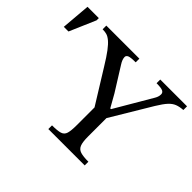

<svg xmlns="http://www.w3.org/2000/svg" viewBox="-173 -881 1105 1105"><g transform="rotate(45 379.5 -328.5)"><path d="M616 0H320V-30Q364 -30 385.5 -36.5Q407 -43 413.5 -65Q420 -87 420 -131V-276L293 -481Q262 -532 240 -561Q218 -590 200.5 -604.5Q183 -619 168 -623Q153 -627 135 -627V-657H404V-627Q362 -627 349.5 -621Q337 -615 337 -604Q337 -584 354 -558L444 -414L488 -336H494L626 -561Q631 -569 634.5 -579Q638 -589 638 -600Q638 -614 625 -620.5Q612 -627 574 -627V-657H792V-627Q763 -625 742.5 -617Q722 -609 703.5 -589Q685 -569 660 -528L512 -281V-131Q512 -87 520.5 -65.5Q529 -44 551.5 -37Q574 -30 616 -30ZM5 -479H-33L-18 -657H74V-639Z"/></g></svg>

Font: STIX Two Text
Style: Regular
Weight: 400
Designer: Ross Mills, John Hudson & Paul Hanslow, Tiro Typeworks Ltd; with prior portions MicroPress Inc., and Coen Hoffman.
Foundry: Tiro Typeworks Ltd
Version: Version 2.13 b171